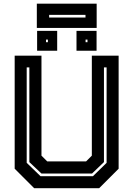

<svg xmlns="http://www.w3.org/2000/svg" viewBox="-20 -994 704 1014"><path d="M160.5 0 57.5 -103V-700H199V-172L229.5 -141.5H434.5L465 -172V-700H606.5V-103L503.5 0ZM194 -63.5H471L543 -134V-638H529V-138L466 -77.5H199L135 -138V-638H121V-134ZM384 -726V-831H490V-726ZM176 -726V-831H282V-726ZM223 -771H233V-785H223ZM432 -771H442V-785H432ZM174.5 -846.5V-974.5H490.5V-846.5ZM239.5 -901.5H431.5V-915.5H239.5Z"/></svg>

Font: Tourney Thin
Style: Bold
Weight: 700
Version: Version 1.015